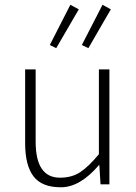

<svg xmlns="http://www.w3.org/2000/svg" viewBox="-20 -770 569 802"><path d="M349.1 -568.8 321.8 -582 408.2 -750 442.9 -731ZM214.8 -568.8 188 -582 273.9 -750 309.1 -731ZM128.9 -178.2Q128.9 -27.8 230.5 -27.8Q280.3 -27.8 314.9 -50.8Q350.1 -73.7 393.1 -126V-480H437V0H399.9L395 -80.1H393.1Q314 12.2 234.9 12.2Q155.3 12.7 120.1 -33.2Q85 -79.1 85 -171.9V-480H128.9Z"/></svg>

Font: SourceSansPro-Light
Style: Regular
Weight: 300
Designer: Paul D. Hunt
Foundry: Adobe Systems Incorporated
Version: Version 2.020;PS 2.0;hotconv 1.0.86;makeotf.lib2.5.63406